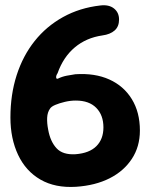

<svg xmlns="http://www.w3.org/2000/svg" viewBox="-20 -701 591 737"><path d="M20 -250Q20 -338 44 -412.5Q68 -487 113 -543.5Q158 -600 222 -635.5Q286 -671 365 -680Q398 -684 417.5 -668.5Q437 -653 437 -626Q437 -599 420 -584Q403 -569 373 -565Q311 -556 267 -519Q223 -482 201 -420Q195 -411 195.5 -404Q196 -397 202 -399Q218 -407 236.5 -410.5Q255 -414 269 -416Q344 -421 399.5 -396Q455 -371 486 -320.5Q517 -270 517 -200Q517 -138 486 -91Q455 -44 400.5 -16.5Q346 11 272 16Q192 21 135.5 -11.5Q79 -44 49.5 -106.5Q20 -169 20 -250ZM165 -203Q173 -158 197 -132Q221 -106 270 -109Q323 -113 350 -140Q377 -167 377 -212Q377 -259 349.5 -287Q322 -315 271 -315Q250 -315 229 -310Q208 -305 192.5 -298.5Q177 -292 172 -284Q162 -270 161 -249Q160 -228 165 -203Z"/></svg>

Font: Winky Sans SemiBold
Style: Regular
Weight: 600
Designer: Simon Atzbach
Foundry: typofactur
Version: Version 1.205